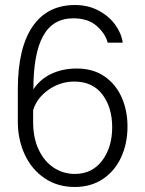

<svg xmlns="http://www.w3.org/2000/svg" viewBox="-20 -735 578 765"><path d="M286 -462Q351 -462 396.5 -430.5Q442 -399 465 -346.5Q488 -294 488 -231Q488 -163 462.5 -108Q437 -53 389.5 -21.5Q342 10 278 10Q209 10 157.5 -25Q106 -60 78.5 -119.5Q51 -179 51 -250V-379Q51 -543 109.5 -629Q168 -715 279 -715Q331 -715 372.5 -693Q414 -671 439 -636.5Q464 -602 469 -565H409Q400 -601 365.5 -631.5Q331 -662 272 -662Q191 -662 152 -592Q113 -522 113 -379Q140 -420 185 -441Q230 -462 286 -462ZM278 -42Q347 -42 387 -95Q427 -148 427 -228Q427 -307 388 -358.5Q349 -410 276 -410Q220 -410 173.5 -377.5Q127 -345 112 -296V-249Q112 -186 134 -139Q156 -92 194 -67Q232 -42 278 -42Z"/></svg>

Font: Freesentation 3 Light
Style: Regular
Weight: 300
Designer: glyphs from Roboto by Christian Robertson / Hangul glyphs from Noto Sans CJK(Source Han Sans) by Jang Soo-young and Kang
Foundry: PT&
Version: Version 2.001